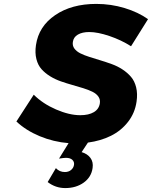

<svg xmlns="http://www.w3.org/2000/svg" viewBox="-20 -728 778 983"><path d="M64 -106 152.8 -243.2Q199.2 -196.8 267.1 -167.5Q335 -138.2 391.1 -138.2Q434.1 -138.2 460.4 -153.8Q486.8 -169.4 491.2 -199.2Q494.1 -218.8 483.6 -233.6Q473.1 -248.5 453.1 -258.3Q433.1 -268.1 406.5 -276.4Q379.9 -284.7 350.3 -293Q320.8 -301.3 291.5 -311.5Q262.2 -321.8 236.8 -337.4Q211.4 -353 192.9 -373.5Q174.3 -394 166.3 -425.8Q158.2 -457.5 164.1 -497.1Q178.2 -593.3 262.5 -650.6Q346.7 -708 473.1 -708Q547.9 -708 617.9 -686.8Q688 -665.5 737.8 -629.9L650.9 -491.2Q600.1 -523.4 540 -543.7Q480 -564 437 -564Q401.4 -564 378.9 -551Q356.4 -538.1 353 -513.2Q350.1 -494.1 360.8 -479.5Q371.6 -464.8 391.6 -454.8Q411.6 -444.8 438 -436.5Q464.4 -428.2 493.9 -419.2Q523.4 -410.2 552.5 -399.7Q581.5 -389.2 606.9 -372.6Q632.3 -356 650.6 -334.7Q668.9 -313.5 677 -281Q685.1 -248.5 679.2 -208Q670.9 -149.4 635.5 -104Q600.1 -58.6 547.9 -32.7Q495.6 -6.8 430.2 2L397.9 50.8Q427.7 59.6 443.1 80.6Q458.5 101.6 454.1 131.8Q447.8 178.7 408.7 206.8Q369.6 234.9 314 234.9Q264.2 234.9 224.1 204.1L266.1 132.8Q284.7 152.8 312 152.8Q331.1 152.8 343.8 142.3Q356.4 131.8 358.9 116.2Q361.3 100.6 350.3 90.3Q339.4 80.1 317.9 80.1Q306.6 80.1 282.2 84L331.1 4.9Q253.4 -1.5 183.1 -30.8Q112.8 -60.1 64 -106Z"/></svg>

Font: Trueno
Style: Bold Italic
Weight: 700
Designer: Julieta Ulanovsky
Foundry: Julieta Ulanovsky
Version: Version 3.001b | FøM Fix